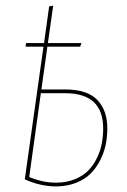

<svg xmlns="http://www.w3.org/2000/svg" viewBox="-20 -648 449 677"><path d="M210.9 -332.5Q287.1 -332.5 322.8 -295.9Q358.4 -259.3 358.4 -195.3Q358.4 -166 352.8 -138.4Q347.2 -110.8 333.7 -84Q320.3 -57.1 300.5 -36.9Q280.8 -16.6 249.5 -3.9Q218.3 8.8 179.7 9.3Q124 9.8 67.4 -15.6L133.3 -483.4H70.3L71.8 -496.1H135.3L153.3 -625.5L167.5 -627.9L148.9 -496.1H267.1L262.7 -483.4H147L126 -332.5ZM179.7 -3.9Q216.3 -4.4 245.4 -16.6Q274.4 -28.8 292.5 -47.9Q310.5 -66.9 322.5 -92.3Q334.5 -117.7 339.1 -143.1Q343.8 -168.5 343.8 -195.3Q343.8 -319.3 210 -319.3H124L83 -23.9Q131.3 -3.4 179.7 -3.9Z"/></svg>

Font: Fira Sans Compressed Hair
Style: Italic
Weight: 100
Width: 3
Italic angle: -8°
Designer: Carrois Corporate & Edenspiekermann AG
Foundry: Carrois Corporate GbR & Edenspiekermann AG
Version: Version 4.203;PS 004.203;hotconv 1.0.88;makeotf.lib2.5.64775